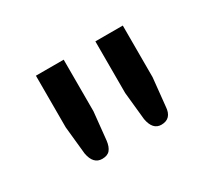

<svg xmlns="http://www.w3.org/2000/svg" viewBox="-66 -823 513 467"><g transform="rotate(-30 191.0 -589.0)"><path d="M69 -717H147V-572L139 -494Q137 -478 130 -469.5Q123 -461 108 -461Q83 -461 77 -494L69 -572ZM236 -717H313V-572L305 -494Q303 -461 274 -461Q250 -461 244 -494L236 -572Z"/></g></svg>

Font: Aleo
Style: Regular
Weight: 400
Designer: Alessio Laiso
Foundry: Alessio Laiso
Version: Version 2.001; ttfautohint (v1.8.4.7-5d5b);gftools[0.9.29]